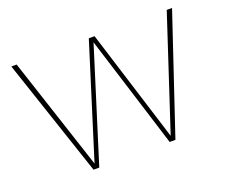

<svg xmlns="http://www.w3.org/2000/svg" viewBox="-93 -673 960 815"><g transform="rotate(-20 387.0 -265.5)"><path d="M24 -531H48L215 -23L374 -531H400L559 -23L726 -531H750L572 0H546L387 -508L228 0H202Z"/></g></svg>

Font: Exo Thin
Style: Regular
Weight: 250
Designer: Natanael Gama
Foundry: Natanael Gama
Version: Version 1.500; ttfautohint (v1.6)